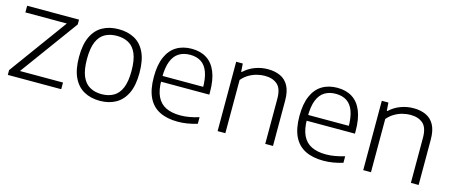

<svg xmlns="http://www.w3.org/2000/svg" viewBox="-40 -995 3401 1448"><g transform="rotate(15 1660.0 -270.5)"><path d="M33.5 0V-37.5L374.5 -505V-489.5H39.5V-541.5H444.5V-504L103 -36.5V-52H450.5V0Z M753 9.5Q682 9.5 629 -19.8Q576 -49 546.5 -110.8Q517 -172.5 517 -270.5Q517 -367.5 546.2 -429.2Q575.5 -491 628.8 -520.2Q682 -549.5 753 -549.5Q824.5 -549.5 877.5 -520.8Q930.5 -492 959.8 -430.5Q989 -369 989 -270.5Q989 -173.5 959.5 -111.8Q930 -50 876.8 -20.2Q823.5 9.5 753 9.5ZM753 -42.5Q806 -42.5 845.2 -64.5Q884.5 -86.5 905.8 -136.2Q927 -186 927 -269.5Q927 -354 905.8 -404Q884.5 -454 845.2 -475.8Q806 -497.5 753 -497.5Q700 -497.5 660.8 -476Q621.5 -454.5 600.2 -404.8Q579 -355 579 -271.5Q579 -187 600.2 -137Q621.5 -87 660.8 -64.8Q700 -42.5 753 -42.5Z M1361.5 9.5Q1277.5 9.5 1219.2 -19.8Q1161 -49 1131 -110.8Q1101 -172.5 1101 -270.5Q1101 -365 1128.2 -427Q1155.5 -489 1205.5 -519.2Q1255.5 -549.5 1324.5 -549.5Q1392.5 -549.5 1440.8 -519Q1489 -488.5 1514.5 -426.5Q1540 -364.5 1540 -269.5V-249.5H1128.5V-294.5H1499L1480.5 -281.5Q1480.5 -360.5 1462.5 -409Q1444.5 -457.5 1409.5 -480Q1374.5 -502.5 1324 -502.5Q1273.5 -502.5 1237.2 -480.2Q1201 -458 1181.8 -409.5Q1162.5 -361 1162.5 -281.5V-263.5Q1162.5 -183.5 1186 -134.8Q1209.5 -86 1255.2 -63.8Q1301 -41.5 1368 -41.5Q1402 -41.5 1437.8 -47.8Q1473.5 -54 1513 -66V-14.5Q1472.5 -2.5 1435.5 3.5Q1398.5 9.5 1361.5 9.5Z M1671.5 0V-541.5H1723L1727.5 -478H1732.5Q1769.5 -513 1818 -531.2Q1866.5 -549.5 1919 -549.5Q1974 -549.5 2015.8 -530.2Q2057.5 -511 2080.8 -468Q2104 -425 2104 -353.5V0H2043.5V-352Q2043.5 -431 2007.2 -463Q1971 -495 1908.5 -495Q1880 -495 1848.5 -487.2Q1817 -479.5 1786.8 -462Q1756.5 -444.5 1732 -415.5V0Z M2498.5 9.5Q2414.5 9.5 2356.2 -19.8Q2298 -49 2268 -110.8Q2238 -172.5 2238 -270.5Q2238 -365 2265.2 -427Q2292.5 -489 2342.5 -519.2Q2392.5 -549.5 2461.5 -549.5Q2529.5 -549.5 2577.8 -519Q2626 -488.5 2651.5 -426.5Q2677 -364.5 2677 -269.5V-249.5H2265.5V-294.5H2636L2617.5 -281.5Q2617.5 -360.5 2599.5 -409Q2581.5 -457.5 2546.5 -480Q2511.5 -502.5 2461 -502.5Q2410.5 -502.5 2374.2 -480.2Q2338 -458 2318.8 -409.5Q2299.5 -361 2299.5 -281.5V-263.5Q2299.5 -183.5 2323 -134.8Q2346.5 -86 2392.2 -63.8Q2438 -41.5 2505 -41.5Q2539 -41.5 2574.8 -47.8Q2610.5 -54 2650 -66V-14.5Q2609.5 -2.5 2572.5 3.5Q2535.5 9.5 2498.5 9.5Z M2808.5 0V-541.5H2860L2864.5 -478H2869.5Q2906.5 -513 2955 -531.2Q3003.5 -549.5 3056 -549.5Q3111 -549.5 3152.8 -530.2Q3194.5 -511 3217.8 -468Q3241 -425 3241 -353.5V0H3180.5V-352Q3180.5 -431 3144.2 -463Q3108 -495 3045.5 -495Q3017 -495 2985.5 -487.2Q2954 -479.5 2923.8 -462Q2893.5 -444.5 2869 -415.5V0Z"/></g></svg>

Font: Encode Sans SemiExpanded Light
Style: Regular
Weight: 300
Width: 6
Designer: Multiple Designers
Foundry: Impallari Type
Version: Version 3.002